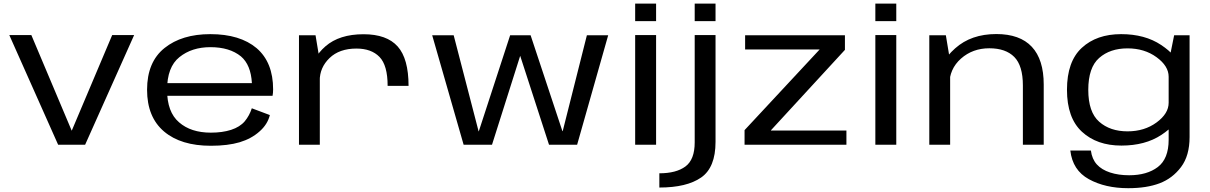

<svg xmlns="http://www.w3.org/2000/svg" viewBox="-20 -778 6506 1032"><path d="M292.5 0H437.5L701 -589.5H583L366 -76.5H365L148.5 -589.5H30Z M1113.5 5.5V-65Q1006 -65 942.5 -120.5Q878 -175.5 878 -295Q878 -418 944.5 -471Q1011 -524.5 1111 -524.5Q1214 -524.5 1275 -475Q1328.5 -429.5 1334 -331H865.5V-263H1445Q1448 -279 1448 -297.5Q1448 -443 1359.5 -519Q1270 -594.5 1110.5 -594.5Q957.5 -594.5 864.5 -520Q770.5 -445 770.5 -295.5Q770.5 -148.5 862 -71Q952.5 5.5 1113.5 5.5ZM1113.5 -65V5.5Q1204.5 5.5 1268.5 -13.5Q1331.5 -32.5 1375 -71.5Q1418 -109 1430.5 -159.5L1333.5 -196Q1321 -157 1295.5 -126Q1269.5 -95.5 1222 -80Q1175 -65 1113.5 -65Z M2063.5 -316.5H2176Q2176 -462.5 2117.5 -528.2Q2059 -594 1934 -594Q1804 -594 1729.5 -529.2Q1655 -464.5 1655 -381.5L1698.5 -344.5Q1698.5 -415 1751.2 -466Q1804 -517 1896 -517Q1976 -517 2019.8 -472Q2063.5 -427 2063.5 -316.5ZM1587 0H1699V-450L1676 -588.5H1587Z M2472 0H2624.5L2776 -478L2931 0H3082L3249 -588.5H3134.5L3004.5 -73H3003L2832 -588.5H2722L2553.5 -72H2552.5L2418.5 -588.5H2303Z M3394 0H3506.5V-589.5H3394ZM3394 -758.5V-664.5H3506.5V-758.5Z M3524 230Q3671 230 3748.5 176.2Q3826 122.5 3826 -15.5V-589.5H3714V-12.5Q3714 80 3664.2 116.8Q3614.5 153.5 3524 153.5ZM3714 -758.5V-664.5H3826V-758.5Z M3982 0H4529.5V-76.5H4124V-78L4521.5 -510V-588.5H3985V-512H4385.5L3982 -78.5Z M4685 0H4797.5V-589.5H4685ZM4685 -758.5V-664.5H4797.5V-758.5Z M4975 0H5087V-449.5L5064 -588.5H4975ZM5478 0H5590V-323.5Q5590 -458 5526 -526.5Q5462 -595 5335 -595Q5200 -595 5114 -518.2Q5028 -441.5 5028 -362L5082.5 -320.5Q5082.5 -407.5 5145.2 -463Q5208 -518.5 5297.5 -518.5Q5385.5 -518.5 5431.8 -471.8Q5478 -425 5478 -318.5Z M6044.5 233.5Q6143.5 233.5 6212.8 207.2Q6282 181 6328 120Q6374 59 6374 -41.5V-588.5H6291L6261.5 -442V-27Q6261.5 75.5 6203.2 119.8Q6145 164 6049 164Q5992 164 5946.8 149.2Q5901.5 134.5 5875.5 105.8Q5849.5 77 5843.5 31H5733Q5745 137 5832.8 185.2Q5920.5 233.5 6044.5 233.5ZM6007.5 4.5Q6135.5 4.5 6222.2 -52.8Q6309 -110 6309 -161.5L6261.5 -225.5Q6261.5 -167.5 6196.5 -119.8Q6131.5 -72 6040.5 -72Q5946.5 -72 5888 -123.8Q5829.5 -175.5 5829.5 -295Q5829.5 -415 5888 -466.5Q5946.5 -518 6040.5 -518Q6131.5 -518 6196.5 -470.5Q6261.5 -423 6261.5 -365.5L6308.5 -427.5Q6308.5 -478 6221.2 -536.2Q6134 -594.5 6006 -594.5Q5874.5 -594.5 5794.8 -521Q5715 -447.5 5715 -295.5Q5715 -144 5795.5 -69.8Q5876 4.5 6007.5 4.5Z"/></svg>

Font: Anybody Expanded
Style: Regular
Weight: 400
Width: 7
Version: Version 1.113;gftools[0.9.25]